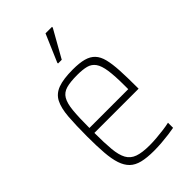

<svg xmlns="http://www.w3.org/2000/svg" viewBox="-224 -796 878 878"><g transform="rotate(-45 215.0 -357.5)"><path d="M225 8Q180 8 149.5 0.5Q119 -7 100.5 -25Q82 -43 72 -73Q62 -103 58.5 -147.5Q55 -192 55 -254Q55 -329 59 -380Q63 -431 78.5 -461.5Q94 -492 129 -505Q164 -518 225 -518Q268 -518 295.5 -510.5Q323 -503 339.5 -485.5Q356 -468 363.5 -438Q371 -408 373.5 -363Q376 -318 376 -256V-243H90Q90 -178 94 -135.5Q98 -93 111.5 -68.5Q125 -44 153 -34Q181 -24 229 -24Q250 -24 274 -26Q298 -28 321 -31Q344 -34 361 -38V-5Q346 -2 323 1Q300 4 274.5 6Q249 8 225 8ZM341 -256V-296Q341 -360 335.5 -398Q330 -436 316.5 -455Q303 -474 280 -480Q257 -486 222 -486Q177 -486 150.5 -478.5Q124 -471 111 -449Q98 -427 94 -385.5Q90 -344 90 -275H359ZM197 -585V-590L254 -723H296V-718L221 -585Z"/></g></svg>

Font: Saira Condensed Thin
Style: Regular
Weight: 250
Width: 3
Designer: Hector Gatti with collaboration of the Omnibus-Type team
Foundry: Omnibus-Type
Version: Version 1.101